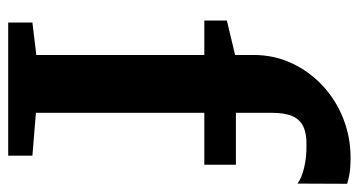

<svg xmlns="http://www.w3.org/2000/svg" viewBox="-223 -651 874 468"><g transform="rotate(90 214.0 -417.0)"><path d="M35 0V-59L114 -68.5V-478H30V-533L114 -553V-598Q114 -648 134 -691Q154 -734 189 -766.5Q224 -799 269.2 -816.8Q314.5 -834.5 364 -834.5Q391 -834.5 406 -831.5Q421 -828.5 428 -826L427.5 -705Q415 -715 389.2 -721.2Q363.5 -727.5 333.5 -727Q305.5 -727.5 288.2 -719.2Q271 -711 263 -692.5Q255 -674 255 -643V-555H381.5V-478H255V-67.5L359.5 -59V0Z"/></g></svg>

Font: Merriweather 20pt
Style: Bold
Weight: 700
Version: Version 2.100